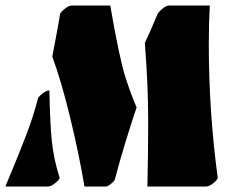

<svg xmlns="http://www.w3.org/2000/svg" viewBox="-27 -685 880 705"><path d="M729.5 0H514.2Q517.1 -120.1 517.1 -244.6Q517.1 -369.1 504.9 -527.3Q521.5 -562 551.3 -632.8Q554.7 -640.6 568.8 -652.6Q583 -664.6 593.8 -664.6H743.2Q739.7 -600.1 739.7 -521.5Q739.7 -275.4 772.5 -32.2Q772.5 -25.9 756.8 -12.9Q741.2 0 729.5 0ZM394.5 -25.4Q391.1 -18.1 379.4 -9Q367.7 0 360.8 0H283.2Q262.7 -121.6 230 -255.9Q197.3 -390.1 165 -477.1Q167 -488.3 178 -545.7Q189 -603 193.4 -632.8Q194.8 -639.6 210 -652.1Q225.1 -664.6 235.8 -664.6H377.9Q411.6 -469.2 433.8 -400.6Q456.1 -332 474.6 -291Q427.7 -150.9 394.5 -25.4ZM154.3 -353Q156.7 -231 163.3 -166.5Q169.9 -102.1 191.9 -32.2Q191.9 -25.9 176 -12.9Q160.2 0 148.4 0H-7.3Q41 -115.2 68.4 -186.8Q95.7 -258.3 111.8 -321.3Q111.8 -327.6 127.4 -340.3Q143.1 -353 154.3 -353Z"/></svg>

Font: Emblema One
Style: Regular
Weight: 400
Designer: Riccardo De Franceschi
Foundry: Riccardo De Franceschi
Version: Version 1.003